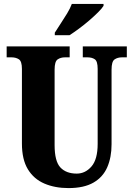

<svg xmlns="http://www.w3.org/2000/svg" viewBox="-20 -951 682 981"><path d="M330 10Q261 10 207 -13Q153 -36 122.5 -86Q92 -136 92 -218V-599Q92 -638 76.5 -648Q61 -658 39 -658H14V-714H336V-658H312Q290 -658 274.5 -647.5Q259 -637 259 -595V-210Q259 -127 288.5 -95.5Q318 -64 372 -64Q416 -64 447.5 -100.5Q479 -137 479 -216V-599Q479 -638 464.5 -648Q450 -658 427 -658H403V-714H628V-658H603Q581 -658 565.5 -647.5Q550 -637 550 -595V-214Q550 -147 528 -96.5Q506 -46 457.5 -18Q409 10 330 10ZM260 -784Q273 -805 290 -830.5Q307 -856 323 -882.5Q339 -909 347 -931H509V-921Q501 -908 481.5 -888.5Q462 -869 436.5 -847Q411 -825 384 -805Q357 -785 335 -771H260Z"/></svg>

Font: Noto Serif Bengali ExtraCondensed Black
Style: Regular
Weight: 900
Width: 2
Designer: Juan Bruce, Universal Thirst, Indian Type Foundry and the Monotype Design Team.
Foundry: Monotype Imaging Inc.
Version: Version 2.003; ttfautohint (v1.8.4.7-5d5b)